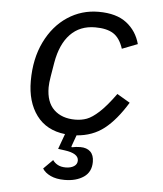

<svg xmlns="http://www.w3.org/2000/svg" viewBox="-53 -574 705 828"><g transform="rotate(5 300.0 -160.5)"><path d="M521 -404 454 -378Q439 -424 410.5 -442Q382 -460 332 -460Q266 -460 224.5 -417Q183 -374 169 -293L159 -233Q154 -203 154 -185Q154 -121 188 -88.5Q222 -56 280 -56Q307 -56 330 -64.5Q353 -73 383 -100.5Q413 -128 452 -182L508 -149Q461 -72 411 -33Q361 6 292 11L274 61L276 64Q295 60 313 60Q341 60 356.5 75Q372 90 372 119Q372 163 339.5 185Q307 207 257 207Q221 207 196.5 195.5Q172 184 161 166L201 126Q209 138 223 145.5Q237 153 257 153Q279 153 293 144Q307 135 307 119Q307 88 247 80L218 76L242 10Q161 1 118 -57Q75 -115 75 -206Q75 -302 110.5 -375Q146 -448 206.5 -488Q267 -528 341 -528Q418 -528 462 -494Q506 -460 521 -404Z"/></g></svg>

Font: iA Writer Mono V
Style: Regular
Weight: 400
Italic angle: -9.5°
Designer: Mike Abbink, Paul van der Laan, Pieter van Rosmalen
Foundry: Bold Monday
Version: Version 2.000